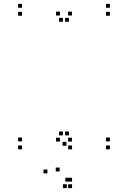

<svg xmlns="http://www.w3.org/2000/svg" viewBox="-20 -760 660 990"><path d="M546.5 10V-10H526.5V10ZM546.5 -31V-51H526.5V-31ZM335.5 -62V-82H315.5V-62ZM351 -30V-50H331V-30ZM351 -680V-700H331V-680ZM335.5 -648V-668H315.5V-648ZM546.5 -679V-699H526.5V-679ZM546.5 -720V-740H526.5V-720ZM93.5 -720V-740H73.5V-720ZM93.5 -679V-699H73.5V-679ZM304.5 -648V-668H284.5V-648ZM289 -680V-700H269V-680ZM289 -30V-50H269V-30ZM304.5 -62V-82H284.5V-62ZM93.5 -31V-51H73.5V-31ZM93.5 10V-10H73.5V10ZM351.5 210V190H331.5V210ZM351.5 176.5V156.5H331.5V176.5ZM337 176.5V156.5H317V176.5ZM287.5 124V104H267.5V124ZM351.5 10V-10H331.5V10ZM322.5 -8.5V-28.5H302.5V-8.5ZM224.5 134V114H204.5V134ZM324.5 210V190H304.5V210Z"/></svg>

Font: Monaspace Xenon Dots Var
Style: Regular
Weight: 400
Designer: Riley Cran and the Lettermatic Team
Version: Version 1.100 (Monaspace Xenon Dots)